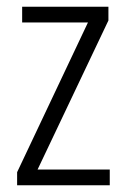

<svg xmlns="http://www.w3.org/2000/svg" viewBox="-20 -552 375 572"><path d="M307 0V-47H92L303 -491V-532H46V-485H242L31 -39V0Z"/></svg>

Font: Noto Sans Hebrew Condensed Light
Style: Regular
Weight: 300
Width: 3
Designer: Monotype Design Team
Foundry: Monotype Imaging Inc.
Version: Version 2.004